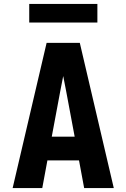

<svg xmlns="http://www.w3.org/2000/svg" viewBox="-20 -952 640 972"><path d="M44 0 216 -735H384L556 0H406L380 -140H220L194 0ZM358 -260 315 -490Q311 -509 307.5 -528.5Q304 -548 300 -567Q296 -548 292.5 -528.5Q289 -509 285 -490L242 -260ZM128 -838V-932H473V-838Z"/></svg>

Font: Iosevka Heavy Extended
Style: Regular
Weight: 900
Width: 7
Monospace: yes
Designer: Belleve Invis
Foundry: Belleve Invis
Version: Version 32.5.0; ttfautohint (v1.8.4)